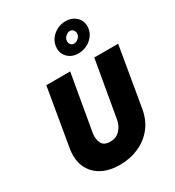

<svg xmlns="http://www.w3.org/2000/svg" viewBox="-241 -1158 1214 1331"><g transform="rotate(-30 365.5 -492.0)"><path d="M348 -899Q352 -933 373 -960Q394 -987 425 -1002.5Q456 -1018 492 -1018Q528 -1018 555.5 -1002Q583 -986 597 -959Q611 -932 606 -897Q602 -863 580.5 -836Q559 -809 527.5 -794Q496 -779 460 -779Q407 -779 374 -813.5Q341 -848 348 -899ZM433 -897Q431 -880 440 -867Q449 -854 465 -853Q483 -852 500.5 -866.5Q518 -881 520 -899Q522 -916 513 -929.5Q504 -943 487 -944Q469 -945 452 -930.5Q435 -916 433 -897ZM156 -700H347L268 -246Q263 -204 278.5 -172Q294 -140 343 -139Q392 -138 422.5 -170Q453 -202 461 -247L540 -700H731L651 -230Q637 -144 590.5 -85.5Q544 -27 474.5 3.5Q405 34 323 34Q243 34 183.5 3.5Q124 -27 94.5 -86Q65 -145 76 -230Z"/></g></svg>

Font: Jost* Heavy
Style: Italic
Weight: 800
Italic angle: -10°
Version: Version 3.7